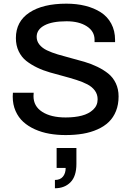

<svg xmlns="http://www.w3.org/2000/svg" viewBox="-20 -718 710 1038"><path d="M335 12.2Q288.6 12.2 247.1 4.9Q205.6 -2.4 168.9 -18.8Q132.3 -35.2 106 -59.1Q79.6 -83 64.2 -117.9Q48.8 -152.8 48.8 -195.8Q48.8 -200.2 49.3 -207Q49.8 -213.9 49.8 -216.8H162.1Q162.1 -214.8 161.6 -207.8Q161.1 -200.7 161.1 -198.2Q161.1 -143.6 208.3 -113.3Q255.4 -83 335 -83Q384.3 -83 421.9 -92.8Q459.5 -102.5 483.6 -125Q507.8 -147.5 507.8 -181.2Q507.8 -208 492.7 -228.5Q477.5 -249 451.9 -262.2Q426.3 -275.4 393.3 -285.9Q360.4 -296.4 323.7 -306.2Q287.1 -315.9 250.2 -326.4Q213.4 -336.9 180.4 -352.8Q147.5 -368.7 121.8 -388.9Q96.2 -409.2 81.1 -440.7Q65.9 -472.2 65.9 -512.2Q65.9 -601.6 138.7 -649.9Q211.4 -698.2 338.9 -698.2Q394.5 -698.2 441.4 -686.5Q488.3 -674.8 524.7 -651.6Q561 -628.4 581.5 -590.1Q602.1 -551.8 602.1 -502V-490.2H491.2V-502.9Q491.2 -548.8 449.2 -575.9Q407.2 -603 339.8 -603Q261.7 -603 220 -580.6Q178.2 -558.1 178.2 -519Q178.2 -495.1 193.4 -476.6Q208.5 -458 234.1 -445.8Q259.8 -433.6 293 -423.6Q326.2 -413.6 363 -404.1Q399.9 -394.5 436.5 -383.8Q473.1 -373 506.3 -356.9Q539.6 -340.8 565.2 -320.3Q590.8 -299.8 606 -268.1Q621.1 -236.3 621.1 -196.8Q621.1 -152.8 607.2 -117.9Q593.3 -83 568.4 -58.8Q543.5 -34.7 507.3 -18.6Q471.2 -2.4 428.5 4.9Q385.7 12.2 335 12.2ZM276.9 299.8V254.9Q305.7 254.9 320.3 236.8Q335 218.8 335 189.9H286.1V82H393.1V168Q393.1 234.9 361.1 267.3Q329.1 299.8 276.9 299.8Z"/></svg>

Font: Archivo Medium
Style: Regular
Weight: 500
Designer: Hector Gatti
Foundry: Omnibus-Type
Version: Version 2.001